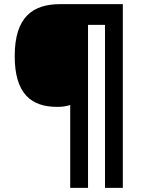

<svg xmlns="http://www.w3.org/2000/svg" viewBox="-20 -780 686 927"><path d="M573 127V-760H271C140 -760 51 -700 51 -509C51 -326 132 -264 256 -264C283 -264 299 -267 319 -273V127H405V-660H487V127Z"/></svg>

Font: Noto Sans Lao ExtraBold
Style: Regular
Weight: 800
Designer: Monotype Design Team
Foundry: Monotype Imaging Inc.
Version: Version 2.003